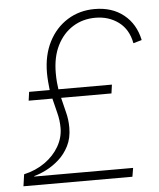

<svg xmlns="http://www.w3.org/2000/svg" viewBox="-51 -745 653 790"><g transform="rotate(-5 275.5 -350.5)"><path d="M14 0 21 -49Q70 -60 107.5 -86.5Q145 -113 166 -149.5Q187 -186 187 -226Q187 -258 179 -288.5Q171 -319 164 -349H66L71 -385H156Q154 -400 152.5 -420.5Q151 -441 151 -456Q151 -529 179 -584Q207 -639 256.5 -670Q306 -701 369 -701Q441 -701 489 -662.5Q537 -624 551 -557L516 -547Q505 -605 464.5 -635Q424 -665 369 -665Q317 -665 276 -639.5Q235 -614 211 -566.5Q187 -519 187 -452Q187 -432 188.5 -415Q190 -398 192 -385H413L408 -349H200Q207 -318 215 -288Q223 -258 223 -224Q223 -181 206.5 -148.5Q190 -116 164.5 -93.5Q139 -71 112 -57.5Q85 -44 62 -38V-36H470L464 0Z"/></g></svg>

Font: Hanken Grotesk ExtraLight
Style: Italic
Weight: 250
Italic angle: -8°
Designer: Alfredo Marco Pradil
Foundry: Hanken Design Co.
Version: Version 3.013